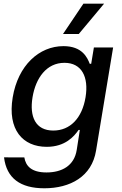

<svg xmlns="http://www.w3.org/2000/svg" viewBox="-20 -802 657 1038"><path d="M219.5 215.9C359.4 215.9 476.6 152.7 499.3 12.1L591.6 -545.5H487.6L473 -457H465.2C452.1 -490.8 424.7 -552.6 323.2 -552.6C191.4 -552.6 77.4 -448.5 48.7 -275.6C19.5 -100.9 103 -8.2 232.6 -8.2C332.7 -8.2 380.7 -64.6 404.8 -99.4H411.6L394.9 7.8C381.7 94.5 313.9 130.3 231.5 130.3C150.2 130.3 119.3 95.9 111.5 49L1.8 48.7C15.3 161.6 90.2 215.9 219.5 215.9ZM155.9 -276.3C173.3 -381 231.9 -462.4 328.5 -462.4C421.2 -462.4 460.6 -386.7 442.5 -276.3C424 -163.7 359.7 -96.2 268.1 -96.2C172.2 -96.2 138.5 -170.8 155.9 -276.3ZM320.7 -618.3H405.9L542.6 -782H430.8Z"/></svg>

Font: Margiela Sans Medium
Style: Italic
Weight: 500
Italic angle: -9.39999°
Designer: Stefan Endress, Andreas Faust
Version: Version 1.100;FEAKit 1.0